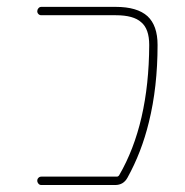

<svg xmlns="http://www.w3.org/2000/svg" viewBox="-20 -564 540 561"><path d="M100.6 -23.4Q95.7 -23.4 92.3 -27.3Q88.9 -31.2 88.9 -36.1Q88.9 -41 92.3 -44.4Q95.7 -47.9 100.6 -47.9H321.3Q325.2 -47.9 328.1 -51.8Q415 -201.2 416 -432.6Q416 -479.5 392.6 -499Q370.1 -519.5 318.4 -519.5H100.6Q95.7 -519.5 92.3 -522.9Q88.9 -526.4 88.9 -531.2Q88.9 -536.1 92.3 -540Q95.7 -543.9 100.6 -543.9H318.4Q380.9 -543.9 411.1 -516.6Q440.4 -489.3 440.4 -432.6Q440.4 -309.6 415 -207Q393.6 -119.1 352.5 -44.9Q340.8 -23.4 316.4 -23.4Z"/></svg>

Font: Rounded-X Mgen+ 2m thin
Style: Regular
Weight: 100
Designer: [Source Han Sans]
Ryoko NISHIZUKA  (kana & ideographs); Paul D. Hunt (Latin, Greek & Cyrillic); Wenlong ZHANG  (bopomofo
Version: Version 1.059.20150602